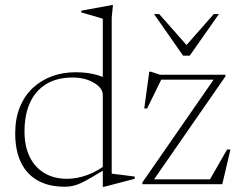

<svg xmlns="http://www.w3.org/2000/svg" viewBox="-20 -733 956 764"><path d="M389 -355.5Q389 -382.5 353.8 -403.5Q318.5 -424.5 269 -424.5Q206 -424.5 163.5 -398.2Q121 -372 99.2 -324Q77.5 -276 77.5 -210Q77.5 -151.5 98 -109.2Q118.5 -67 156.8 -44.2Q195 -21.5 247 -21.5Q286 -21.5 328 -36.8Q370 -52 416.5 -88.5L417.5 -71Q375 -45 347.2 -28.8Q319.5 -12.5 300.8 -4Q282 4.5 267.5 7.2Q253 10 237.5 10Q174 10 130 -14.8Q86 -39.5 63.2 -87Q40.5 -134.5 40.5 -202.5Q40.5 -261 58.8 -306.2Q77 -351.5 110 -382.5Q143 -413.5 186.5 -429.5Q230 -445.5 280 -445.5Q304.5 -445.5 326.2 -442.8Q348 -440 369.8 -433.5Q391.5 -427 417 -415L389 -383V-658.5Q383 -660.5 368.2 -664.8Q353.5 -669 335.8 -674.2Q318 -679.5 303.5 -683.5V-690.5L425.5 -713H429.5L424.5 -663.5V-42Q429 -41.5 440.5 -40Q452 -38.5 466.8 -36.8Q481.5 -35 494.8 -33.2Q508 -31.5 516 -30.5V-21.5L393.5 10.5H389V-62ZM546.5 0V-7L833.5 -421L850.5 -416H592L625 -423L565.5 -301.5H554L574 -447.5H581L617 -435.5H877V-429L589 -13.5L573 -19.5H830.5L813.5 -15.5L883.5 -138H897L864.5 0ZM734 -540.5H710.5L830.5 -677H851L735 -511.5H708.5L593 -677H613.5Z"/></svg>

Font: Newsreader 24pt ExtraLight
Style: Regular
Weight: 250
Designer: Hugues Gentile
Foundry: Production Type
Version: Version 1.003